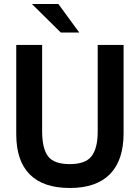

<svg xmlns="http://www.w3.org/2000/svg" viewBox="-20 -921 697 957"><path d="M61 -252V-697H190V-267Q190 -181 219.5 -142Q249 -103 328 -103Q406 -103 436.5 -142.5Q467 -182 467 -266V-697H596V-257Q596 -122 528 -53Q460 16 328 16Q196 16 128.5 -51.5Q61 -119 61 -252ZM139 -901H271L375 -759H283Z"/></svg>

Font: Hanken Grotesk
Style: Bold
Weight: 700
Designer: Alfredo Marco Pradil
Foundry: Hanken Design Co.
Version: Version 3.014